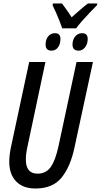

<svg xmlns="http://www.w3.org/2000/svg" viewBox="-20 -1069 577 1099"><path d="M336 -907Q331 -923 321.5 -947Q312 -971 301 -996Q290 -1021 281 -1039L283 -1049H335Q345 -1035 359 -1016Q373 -997 390 -970Q417 -994 439.5 -1013.5Q462 -1033 483 -1049H537L535 -1039Q518 -1022 494.5 -997.5Q471 -973 449.5 -948.5Q428 -924 416 -907ZM275 -779Q241 -779 241 -814Q241 -842 255.5 -860.5Q270 -879 295 -879Q326 -879 326 -846Q326 -817 312 -798Q298 -779 275 -779ZM430 -779Q395 -779 395 -814Q395 -842 410.5 -860.5Q426 -879 450 -879Q482 -879 482 -846Q482 -818 467 -798.5Q452 -779 430 -779ZM183 10Q112 10 72.5 -30.5Q33 -71 33 -144Q33 -162 35.5 -183.5Q38 -205 43 -228L147 -714H240L136 -224Q128 -187 128 -156Q128 -75 195 -75Q243 -75 270 -112.5Q297 -150 315 -233L418 -714H512L406 -223Q383 -115 332.5 -52.5Q282 10 183 10Z"/></svg>

Font: Noto Sans ExtraCondensed Medium
Style: Italic
Weight: 500
Width: 2
Italic angle: -12°
Designer: Monotype Design Team
Foundry: Monotype Imaging Inc.
Version: Version 2.013; ttfautohint (v1.8.4.7-5d5b)